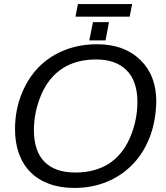

<svg xmlns="http://www.w3.org/2000/svg" viewBox="-20 -916 818 946"><path d="M458 -698Q592 -698 671 -621Q750 -545 750 -416Q748 -318 717.5 -239.5Q687 -161 633 -105.5Q579 -50 506 -20Q433 10 346 10Q277 10 222.5 -10Q168 -30 130.5 -67.5Q93 -105 73.5 -158.5Q54 -212 54 -280Q54 -396 105 -494Q157 -593 249 -645.5Q341 -698 458 -698ZM454 -623Q356 -623 288 -579Q220 -535 183 -449Q147 -363 147 -275Q147 -172 199 -119Q251 -66 351 -66Q446 -66 514 -108Q581 -150 619 -234Q657 -321 657 -414Q657 -516 604 -569.5Q551 -623 454 -623ZM420 -717 438 -807H517L500 -717ZM619 -834H352L364 -896H631Z"/></svg>

Font: Libra Sans Modern
Style: Italic
Weight: 400
Italic angle: -12°
Foundry: Stefan Peev, Context Ltd
Version: Version 1.000